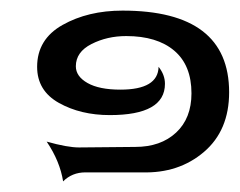

<svg xmlns="http://www.w3.org/2000/svg" viewBox="-20 -324 452 362"><path d="M123 -199Q123 -226 152.5 -241Q182 -256 218 -256Q276 -256 308.5 -228.5Q341 -201 341 -148Q341 -101 312 -74Q283 -47 235 -47L129 -46Q107 -46 68 -57Q93 -20 99 18Q116 1 141 1H248Q317 3 364.5 -37.5Q412 -78 412 -150Q412 -304 211 -304Q146 -304 98 -277Q50 -250 50 -198Q50 -153 91 -130Q132 -107 187 -107Q291 -107 291 -166Q291 -183 279 -198Q278 -155 207 -155Q167 -155 145 -167.5Q123 -180 123 -199Z"/></svg>

Font: RIT Indira
Style: Bold
Weight: 700
Designer: Sudheer S
Version: 0.9